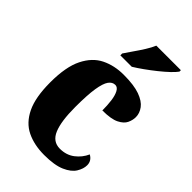

<svg xmlns="http://www.w3.org/2000/svg" viewBox="-231 -854 951 951"><g transform="rotate(45 244.5 -378.0)"><path d="M269 10Q199 10 146.5 -15.5Q94 -41 65 -101.5Q36 -162 36 -266Q36 -375 67 -437Q98 -499 150 -524.5Q202 -550 267 -550Q339 -550 380.5 -535Q422 -520 440 -495.5Q458 -471 458 -444Q458 -423 448 -401.5Q438 -380 408 -365Q378 -350 317 -350Q317 -386 313 -416.5Q309 -447 299 -466Q289 -485 273 -485Q253 -485 239 -465.5Q225 -446 217.5 -398.5Q210 -351 210 -267Q210 -168 231 -117.5Q252 -67 302 -67Q347 -67 379 -91.5Q411 -116 427 -152Q456 -136 456 -105Q456 -80 439.5 -53Q423 -26 382 -8Q341 10 269 10ZM187 -619Q200 -639 218 -664.5Q236 -690 253 -717Q270 -744 279 -766H451V-756Q442 -743 421.5 -723.5Q401 -704 373.5 -682Q346 -660 318 -640Q290 -620 267 -606H187Z"/></g></svg>

Font: Noto Serif Thai Condensed Black
Style: Regular
Weight: 900
Width: 3
Designer: Monotype Design Team
Foundry: Monotype Imaging Inc.
Version: Version 2.002; ttfautohint (v1.8.4.7-5d5b)